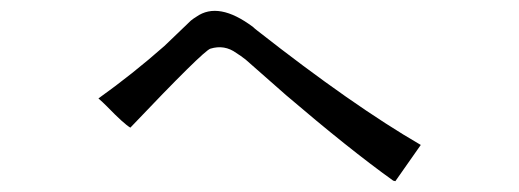

<svg xmlns="http://www.w3.org/2000/svg" viewBox="-20 -487 960 355"><path d="M758 -219 711 -152 707 -153Q626 -211 509 -311L434 -377Q425 -384 417 -389Q395 -405 369 -397Q356 -393 221 -251Q209 -258 178 -290Q169 -299 162 -305Q225 -350 284 -402L333 -449Q338 -453 343 -456Q384 -485 448 -437Q451 -434 455 -431Q632 -292 758 -219Z"/></svg>

Font: cwTeXYen
Style: Medium
Weight: 500
Version: Version 1.17